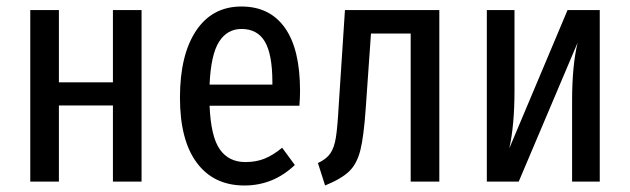

<svg xmlns="http://www.w3.org/2000/svg" viewBox="-20 -558 1936 590"><path d="M327 -234H161V0H73V-527H161V-305H327V-527H415V0H327Z M900 -233H624Q628 -138 655.5 -99Q683 -60 734 -60Q767 -60 793 -70.5Q819 -81 847 -104L886 -51Q820 12 731 12Q637 12 585 -57.5Q533 -127 533 -258Q533 -389 582.5 -463.5Q632 -538 722 -538Q809 -538 855.5 -472.5Q902 -407 902 -279Q902 -257 900 -233ZM817 -305Q817 -391 794 -430Q771 -469 722 -469Q678 -469 653 -429.5Q628 -390 624 -298H817Z M1330 -527V0H1242V-455H1120L1104 -227Q1098 -139 1087.5 -97Q1077 -55 1053.5 -32Q1030 -9 979 12L957 -57Q983 -69 995 -86.5Q1007 -104 1012 -134.5Q1017 -165 1021 -236L1040 -527Z M1823 0H1738V-248Q1738 -357 1755 -427L1574 0H1476V-527H1561V-280Q1561 -173 1545 -102L1724 -527H1823Z"/></svg>

Font: Fira Sans Compressed
Style: Regular
Weight: 400
Width: 1
Designer: bBox Type GmbH & Carrois Corporate GbR & Edenspiekermann AG
Foundry: bBox Type GmbH & Carrois Corporate GbR & Edenspiekermann AG
Version: Version 4.301